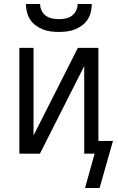

<svg xmlns="http://www.w3.org/2000/svg" viewBox="-20 -770 590 962"><path d="M275 -610Q255 -610 234.5 -612.5Q214 -615 195 -622.5Q176 -630 159 -642.5Q142 -655 131 -672Q120 -689 115 -709.5Q110 -730 110 -750H181Q181 -733 188.5 -717Q196 -701 210 -691Q224 -681 241 -677.5Q258 -674 275 -674Q292 -674 309 -677.5Q326 -681 340 -691Q354 -701 361.5 -717Q369 -733 369 -750H440Q440 -730 435 -709.5Q430 -689 419 -672Q408 -655 391 -642.5Q374 -630 355 -622.5Q336 -615 315.5 -612.5Q295 -610 275 -610ZM479 172H406L454 0H402V-439L180 0H77V-530H148V-91L370 -530H473V-64H546Z"/></svg>

Font: Lode
Style: Regular
Weight: 400
Monospace: yes
Designer: Belleve Invis
Foundry: Belleve Invis
Version: Version 29.2.0; ttfautohint (v1.8.3)